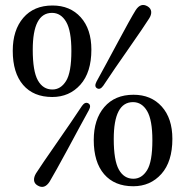

<svg xmlns="http://www.w3.org/2000/svg" viewBox="-20 -733 739 768"><path d="M190 -711Q260.5 -711 303 -663.8Q345.5 -616.5 345.5 -534.5Q345.5 -443.5 301.5 -394.2Q257.5 -345 189 -345Q114 -345 72.5 -393.2Q31 -441.5 31 -530Q31 -612.5 73.2 -661.8Q115.5 -711 190 -711ZM265.5 -529Q265.5 -610 244.5 -645.8Q223.5 -681.5 188 -681.5Q111 -681.5 111 -534Q111 -448 131.5 -411.5Q152 -375 189.5 -375Q223 -375 244.2 -409Q265.5 -443 265.5 -529ZM393 -390Q380.5 -372.5 368 -380Q356 -387 366 -406.5Q383 -437.5 405.8 -479.5Q428.5 -521.5 451.5 -564.5Q474.5 -607.5 493.5 -641.8Q512.5 -676 522.5 -692Q543 -724 570.5 -707.5Q583.5 -699.5 584.8 -686.5Q586 -673.5 576.5 -659Q567.5 -644.5 545.5 -612.2Q523.5 -580 495.5 -539.8Q467.5 -499.5 440 -459.8Q412.5 -420 393 -390ZM308 -309.5Q320.5 -327 333.5 -319.5Q346 -312 335.5 -292.5Q318.5 -262.5 296 -220.2Q273.5 -178 250 -134.8Q226.5 -91.5 207.2 -56.8Q188 -22 178.5 -6.5Q158 25.5 130.5 9Q117.5 1.5 116.2 -11.5Q115 -24.5 124 -39.5Q133 -54 155.5 -86.8Q178 -119.5 206.2 -160.2Q234.5 -201 261.8 -240.8Q289 -280.5 308 -309.5ZM514 -354Q584.5 -354 627 -306.8Q669.5 -259.5 669.5 -177.5Q669.5 -86.5 625.5 -37.2Q581.5 12 513 12Q438 12 396.5 -36.2Q355 -84.5 355 -173Q355 -255.5 397.2 -304.8Q439.5 -354 514 -354ZM589.5 -172Q589.5 -253 568.5 -288.8Q547.5 -324.5 512 -324.5Q435 -324.5 435 -177Q435 -91 455.5 -54.5Q476 -18 513.5 -18Q547 -18 568.2 -52Q589.5 -86 589.5 -172Z"/></svg>

Font: Fraunces 72pt S050
Style: Regular
Weight: 400
Version: Version 1.000; ttfautohint (v1.8.3)